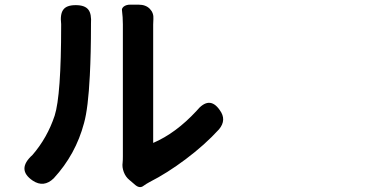

<svg xmlns="http://www.w3.org/2000/svg" viewBox="-20 -758 1540 811"><path d="M552.7 24.4 526.4 2Q510.7 -10.7 502.9 -31.2Q495.1 -51.8 498 -71.3Q499 -80.1 499 -97.7V-376V-655.3Q499 -684.6 495.1 -715.8Q494.1 -722.7 502.9 -730.5Q513.7 -738.3 529.3 -738.3H565.4Q595.7 -738.3 612.8 -720.7Q629.9 -703.1 627.9 -677.7Q627 -670.9 627 -654.3V-154.3Q722.7 -195.3 809.6 -289.1Q864.3 -356.4 908.2 -293Q938.5 -252 905.3 -211.9Q845.7 -146.5 763.7 -85Q685.5 -26.4 612.3 10.7Q597.7 18.6 586.9 26.4Q571.3 39.1 552.7 24.4ZM118.2 4.9Q48.8 -42 117.2 -103.5Q179.7 -175.8 210.9 -269.5Q238.3 -355.5 238.3 -649.4Q238.3 -653.3 238.3 -656.2Q233.4 -698.2 247.1 -716.8Q260.7 -736.3 299.8 -736.3Q338.9 -736.3 353.5 -716.8Q367.2 -699.2 364.3 -657.2Q364.3 -654.3 364.3 -650.4Q364.3 -534.2 359.4 -438.5Q352.5 -300.8 335 -238.3Q299.8 -105.5 207 -4.9Q165 36.1 118.2 4.9Z"/></svg>

Font: Bpmf GenSen Rounded B
Style: B
Weight: 700
Foundry: But Ko
Version: Version 1.320